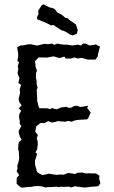

<svg xmlns="http://www.w3.org/2000/svg" viewBox="-20 -875 535 899"><path d="M82 4 72 -2 58 -14V-42L70 -55L58 -72L62 -85L61 -99L67 -118L70 -136L69 -146L68 -166L65 -175L66 -196L68 -209L81 -221L74 -233L68 -251V-264L80 -284L72 -297L73 -307L69 -326L71 -342L79 -356L68 -368L81 -382L70 -398L67 -412L73 -435L74 -444L72 -457L79 -477L66 -487L71 -509L67 -519L62 -533L66 -553L63 -564L69 -584L61 -589L65 -609V-624L60 -654L76 -662L91 -663L108 -667L124 -668L151 -662H156L172 -666L189 -670L201 -668L225 -671L233 -665L249 -671L262 -668L280 -666H294L318 -662H319L345 -666L360 -662L368 -671H380L400 -662L429 -667L448 -657L444 -641L438 -618L439 -613L427 -596H392L366 -603L360 -604L345 -601L329 -606L313 -601H288L281 -610L262 -604H255L232 -611L213 -608L197 -605L190 -606H161L144 -589L147 -561L153 -544L149 -534L148 -513L152 -494L151 -486L156 -463L152 -456L153 -435L154 -419V-404L161 -375L165 -368H200L215 -364L223 -369L244 -363L257 -368L267 -372L292 -375L301 -370L314 -371L326 -378L340 -380L357 -374L393 -380L388 -369L405 -348L393 -321L387 -316L350 -314H348L330 -311L316 -305L299 -309L286 -305L274 -306L249 -308L242 -305L223 -301L206 -308L189 -299H169L150 -284L145 -258L157 -244L152 -226L156 -215L157 -200L154 -176L146 -161L154 -155L148 -135L144 -125V-105L152 -75L155 -68L178 -55L203 -60L208 -62L231 -58L247 -56L259 -58L279 -57L285 -60L299 -65L317 -63L331 -60L342 -66L366 -67L382 -63L395 -64L406 -63H429L446 -52L444 -40L450 -17L440 -3L402 0L389 2L370 3L353 0L338 -1L335 -4L313 3L303 -1L279 0L261 -1L258 2L244 -1L220 1H206L193 3L178 -2L159 -4L139 -3L126 0H116ZM321 -709 308 -713 307 -714 296 -721 289 -725 280 -730 268 -733 256 -741 239 -752 231 -758 219 -756 198 -767 179 -775 154 -785 153 -794 160 -809 159 -825 175 -850 184 -855 195 -849 203 -845 210 -841 233 -835 241 -827 249 -816 269 -806 287 -791H295L307 -780L316 -774L326 -767L335 -761L344 -734L340 -717Z"/></svg>

Font: Winky Rough Light
Style: Regular
Weight: 300
Designer: Simon Atzbach
Foundry: typofactur
Version: Version 1.206; ttfautohint (v1.8.4.7-5d5b)